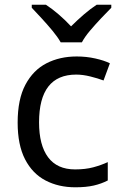

<svg xmlns="http://www.w3.org/2000/svg" viewBox="-20 -786 520 816"><path d="M300 10Q229 10 173.5 -19Q118 -48 86.5 -109Q55 -170 55 -265Q55 -364 88 -426Q121 -488 177.5 -517Q234 -546 306 -546Q347 -546 385 -537.5Q423 -529 447 -517L420 -444Q396 -453 364 -461Q332 -469 304 -469Q146 -469 146 -266Q146 -169 184.5 -117.5Q223 -66 299 -66Q343 -66 376.5 -75Q410 -84 438 -97V-19Q411 -5 378.5 2.5Q346 10 300 10ZM238 -606Q225 -629 203 -655.5Q181 -682 157 -708Q133 -734 115 -753V-766H175Q201 -749 229 -725Q257 -701 282 -674Q309 -701 337 -725Q365 -749 391 -766H453V-753Q434 -734 409.5 -708Q385 -682 362.5 -655.5Q340 -629 328 -606Z"/></svg>

Font: Go Noto Current
Style: Regular
Weight: 400
Designer: Monotype Design Team
Foundry: Monotype Imaging Inc.
Version: Version 2.007; ttfautohint (v1.8) -l 8 -r 50 -G 200 -x 14 -D